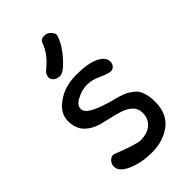

<svg xmlns="http://www.w3.org/2000/svg" viewBox="-209 -748 817 817"><g transform="rotate(-45 200.0 -339.0)"><path d="M128 -568Q113 -555 113 -539Q113 -526 124 -517Q135 -508 153 -508Q173 -508 210 -548Q248 -589 264 -633Q266 -639 266 -643Q266 -653 254 -665Q243 -677 225 -677Q204 -677 198 -660Q182 -611 128 -568ZM205 -463Q135 -463 88 -429Q40 -396 40 -349Q40 -303 66 -277Q90 -253 128 -242L165 -233Q207 -224 231.5 -215.5Q256 -207 273 -191Q290 -175 290 -148Q290 -114 266.5 -93Q243 -72 201 -72Q176 -72 83 -109Q77 -111 74 -111Q61 -111 51 -99.5Q41 -88 41 -74Q41 -43 88 -22Q135 -1 200 -1Q266 -1 313 -36Q361 -72 361 -145Q361 -176 353.5 -198.5Q346 -221 337 -229Q327 -239 312 -249Q297 -261 243 -275Q188 -289 153 -306Q115 -324 115 -347Q115 -370 146 -385Q177 -401 206 -401Q237 -401 270 -385Q305 -369 321 -369Q330 -369 338 -377Q347 -386 347 -399Q347 -428 310 -445.5Q273 -463 205 -463Z"/></g></svg>

Font: Patrick Hand SC
Style: Regular
Weight: 400
Designer: Patrick Wagesreiter
Foundry: Patrick Wagesreiter
Version: Version 2.001; ttfautohint (v1.8.2)